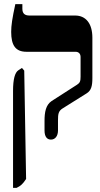

<svg xmlns="http://www.w3.org/2000/svg" viewBox="-20 -667 484 927"><path d="M226 7C247 7 260 -11 260 -37V-85C260 -117 262 -131 283 -144L398 -216C421 -230 426 -253 426 -290V-485C426 -554 394 -592 343 -592H123C100 -592 88 -601 88 -625V-647H54C39 -578 34 -544 34 -513C34 -448 55 -417 108 -417H345C360 -417 369 -407 369 -392V-297C369 -275 366 -267 352 -258L229 -179C201 -160 195 -125 195 -84V-37C195 -7 207 7 226 7ZM43 240H60C79 231 90 222 106 197L97 -326L86 -339L69 -328C52 -317 43 -285 43 -228Z"/></svg>

Font: Noto Serif Hebrew ExtraCondensed Black
Style: Regular
Weight: 900
Width: 2
Designer: Monotype Design Team
Foundry: Monotype Imaging Inc.
Version: Version 2.004